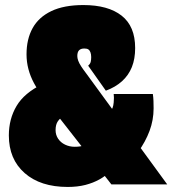

<svg xmlns="http://www.w3.org/2000/svg" viewBox="-20 -730 682 760"><path d="M421 0 149 -348Q129 -374 114.5 -401Q100 -428 92.5 -456.5Q85 -485 85 -515Q85 -575 109 -618.5Q133 -662 183 -686Q233 -710 310 -710Q408 -710 461.5 -668Q515 -626 515 -540Q515 -497 502 -464.5Q489 -432 463 -408.5Q437 -385 399 -371L329 -470Q337 -477 339 -485Q341 -493 341 -504Q341 -515 338 -523Q335 -531 329.5 -534.5Q324 -538 314 -538Q300 -538 293 -531Q286 -524 286 -508Q286 -500 289.5 -490Q293 -480 301.5 -467Q310 -454 323 -437L642 0ZM248 10Q140 10 77.5 -45Q15 -100 15 -194Q15 -259 45.5 -310.5Q76 -362 148 -397L235 -273Q218 -263 209 -250Q200 -237 200 -215Q200 -196 210 -181Q220 -166 237.5 -157.5Q255 -149 276 -149Q300 -149 313 -155Q326 -161 333 -169L419 -54Q399 -34 374 -20Q349 -6 318 2Q287 10 248 10ZM527 -129 414 -285Q422 -294 425.5 -303Q429 -312 430 -324Q431 -334 431 -342.5Q431 -351 430 -358H585Q587 -344 587.5 -330.5Q588 -317 588 -301Q588 -255 572 -212Q556 -169 527 -129Z"/></svg>

Font: Georama SemiCondensed Black
Style: Regular
Weight: 900
Width: 4
Designer: Jean-Baptiste Levee
Foundry: Production Type
Version: Version 1.001